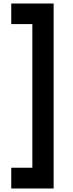

<svg xmlns="http://www.w3.org/2000/svg" viewBox="-20 -889 414 1092"><path d="M44 -869H285V183H44V65H164V-752H44Z"/></svg>

Font: Khand
Style: Bold
Weight: 700
Designer: Devanagari: Sanchit Sawaria, Jyotish Sonowal; Latin: Satya Rajpurohit
Foundry: Indian Type Foundry
Version: Version 1.101;PS 1.0;hotconv 1.0.78;makeotf.lib2.5.61930; tt